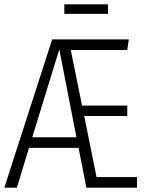

<svg xmlns="http://www.w3.org/2000/svg" viewBox="-22 -867 690 887"><path d="M424 -49H611V0H377L341 -184H112L56 0H-2L219 -685H573L566 -636H305L357 -379H566V-331H367ZM127 -233H331L252 -639ZM477 -803H275V-847H477Z"/></svg>

Font: Fira Sans Extra Condensed Light
Style: Regular
Weight: 300
Width: 1
Designer: Carrois Corporate & Edenspiekermann AG
Foundry: Carrois Corporate GbR & Edenspiekermann AG
Version: Version 4.203